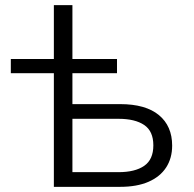

<svg xmlns="http://www.w3.org/2000/svg" viewBox="-20 -725 753 745"><path d="M189 0V-441H22V-496H189V-705H261V-496H434V-441H261V-321H446Q545 -321 596.5 -278.5Q648 -236 648 -160Q648 -111 624.5 -75Q601 -39 556 -19.5Q511 0 446 0ZM261 -57H440Q504 -57 539.5 -81.5Q575 -106 575 -161Q575 -216 539.5 -240Q504 -264 440 -264H261Z"/></svg>

Font: Nunito Sans 6pt Light
Style: Regular
Weight: 300
Version: Version 3.101;gftools[0.9.27]